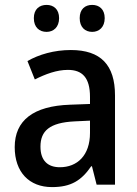

<svg xmlns="http://www.w3.org/2000/svg" viewBox="-20 -753 560 783"><path d="M118 -679C118 -641 141 -623 170 -623C198 -623 221 -642 221 -679C221 -716 198 -733 170 -733C141 -733 118 -716 118 -679ZM305 -679C305 -642 327 -623 356 -623C384 -623 407 -642 407 -679C407 -716 384 -733 356 -733C327 -733 305 -716 305 -679ZM269 -549C201 -549 139 -531 92 -504L122 -429C166 -451 211 -468 257 -468C315 -468 347 -437 347 -358V-329L266 -326C116 -321 40 -262 40 -153C40 -51 99 10 192 10C270 10 312 -17 352 -75H355L374 0H449V-364C449 -488 391 -549 269 -549ZM284 -258 347 -261V-211C347 -119 295 -71 224 -71C176 -71 145 -97 145 -155C145 -219 182 -253 284 -258Z"/></svg>

Font: Noto Sans Myanmar UI SemiCondensed Medium
Style: Regular
Weight: 500
Width: 4
Designer: Monotype Design Team
Foundry: Monotype Imaging Inc.
Version: Version 2.103